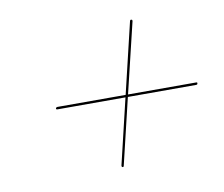

<svg xmlns="http://www.w3.org/2000/svg" viewBox="-51 -586 556 476"><g transform="rotate(-10 227.5 -348.0)"><path d="M222 -170Q219 -171 220 -175L259 -339H88Q84 -339 84.5 -342Q85.5 -345 89.5 -345H260.5L303 -523.5Q304 -527 307 -526Q309.5 -526 309 -522L266.5 -345H438Q441.5 -345 440.5 -342Q440.5 -339 436.5 -339H265L225.5 -173.5Q225 -169.5 222 -170Z"/></g></svg>

Font: Fraunces 144pt S000 Light
Style: Italic
Weight: 300
Italic angle: -16°
Version: Version 1.000; ttfautohint (v1.8.3)